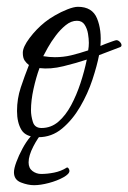

<svg xmlns="http://www.w3.org/2000/svg" viewBox="-20 -393 377 564"><path d="M93 10Q56 10 43 -11.5Q30 -33 30 -67Q30 -103 41 -136Q52 -169 65 -202Q58 -207 52.5 -215Q47 -223 47 -238Q47 -255 67 -281.5Q87 -308 112 -328Q123 -337 141 -347.5Q159 -358 178 -365.5Q197 -373 209 -373Q251 -373 265 -339Q279 -305 275 -258Q279 -260 289.5 -264Q300 -268 310 -271.5Q320 -275 322 -275Q327 -275 332 -270Q337 -265 337 -260Q337 -257 334 -255L271 -231Q265 -200 251.5 -159Q238 -118 215.5 -79.5Q193 -41 162.5 -15.5Q132 10 93 10ZM141 -225Q166 -225 189 -230.5Q212 -236 239 -245Q240 -250 240.5 -256Q241 -262 241 -267Q241 -279 238.5 -294Q236 -309 228.5 -320.5Q221 -332 206 -332Q189 -332 173 -319Q157 -306 143.5 -288Q130 -270 120.5 -253Q111 -236 107 -228Q125 -225 141 -225ZM102 -17Q130 -17 151.5 -35.5Q173 -54 189 -84Q205 -114 216.5 -149Q228 -184 235 -218Q205 -208 166.5 -198.5Q128 -189 96 -193Q86 -166 78.5 -132Q71 -98 71 -69Q71 -53 76.5 -35Q82 -17 102 -17ZM80 151Q62 151 41.5 143Q21 135 21 113Q21 102 28 83Q35 64 46 43.5Q57 23 69.5 8.5Q82 -6 94 -6L105 -3Q92 10 78 37Q64 64 64 84Q64 101 75.5 109.5Q87 118 101 118Q119 118 139 114Q159 110 175 100Q176 99 176.5 99Q177 99 177 99Q180 99 182 102.5Q184 106 184 109Q184 118 166 128Q148 138 123.5 144.5Q99 151 80 151Z"/></svg>

Font: Moon Dance
Style: Regular
Weight: 400
Designer: Robert E. Leuschke
Foundry: Robert E. Leuschke
Version: Version 1.010; ttfautohint (v1.8.3)